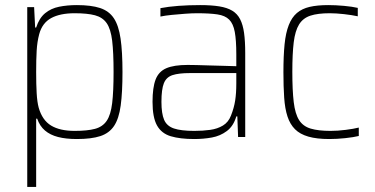

<svg xmlns="http://www.w3.org/2000/svg" viewBox="-20 -538 1474 754"><path d="M87 196V-510H114L118 -430H122Q134 -467 157 -486Q180 -505 212 -511.5Q244 -518 282 -518Q338 -518 373 -506.5Q408 -495 427 -466.5Q446 -438 453.5 -386.5Q461 -335 461 -255Q461 -175 454 -123.5Q447 -72 428 -43.5Q409 -15 374 -3.5Q339 8 282 8Q239 8 208 0Q177 -8 156.5 -25.5Q136 -43 126 -72H122V196ZM273 -24Q323 -24 353 -32Q383 -40 399 -63.5Q415 -87 420.5 -133Q426 -179 426 -255Q426 -332 420.5 -378Q415 -424 399 -447Q383 -470 353 -478Q323 -486 273 -486Q216 -486 181 -467Q146 -448 134 -404Q126 -374 124 -339Q122 -304 122 -255Q122 -207 124 -172Q126 -137 132 -115Q146 -66 180.5 -45Q215 -24 273 -24Z M743 8Q687 8 650.5 -3Q614 -14 596.5 -45.5Q579 -77 579 -138Q579 -194 591 -225.5Q603 -257 633 -270Q663 -283 717 -283Q730 -283 752 -282.5Q774 -282 802 -281Q830 -280 857.5 -279.5Q885 -279 908 -278V-324Q908 -380 902 -412.5Q896 -445 880 -461Q864 -477 833.5 -481.5Q803 -486 754 -486Q734 -486 707 -484Q680 -482 654.5 -479.5Q629 -477 610 -473V-506Q641 -512 681 -515Q721 -518 766 -518Q810 -518 841 -513Q872 -508 892 -496Q912 -484 923 -462.5Q934 -441 938.5 -408.5Q943 -376 943 -330V0H915L912 -81H908Q897 -43 871 -23.5Q845 -4 812 2Q779 8 743 8ZM743 -24Q777 -24 805.5 -28Q834 -32 855.5 -45Q877 -58 887 -84Q899 -114 903.5 -143Q908 -172 908 -210V-251H726Q682 -251 657.5 -243Q633 -235 623.5 -211Q614 -187 614 -138Q614 -92 624.5 -67.5Q635 -43 663 -33.5Q691 -24 743 -24Z M1273 8Q1224 8 1191 -1.5Q1158 -11 1138.5 -30.5Q1119 -50 1109 -80.5Q1099 -111 1096 -154.5Q1093 -198 1093 -254Q1093 -318 1097.5 -363.5Q1102 -409 1114 -439.5Q1126 -470 1146 -487Q1166 -504 1196 -511Q1226 -518 1269 -518Q1298 -518 1331 -515Q1364 -512 1385 -507V-474Q1362 -479 1331 -482.5Q1300 -486 1275 -486Q1228 -486 1199 -476.5Q1170 -467 1154.5 -442Q1139 -417 1133.5 -372Q1128 -327 1128 -256Q1128 -183 1133.5 -137Q1139 -91 1154.5 -66.5Q1170 -42 1200 -33Q1230 -24 1278 -24Q1306 -24 1337.5 -28Q1369 -32 1389 -37V-4Q1369 1 1336 4.5Q1303 8 1273 8Z"/></svg>

Font: Saira SemiCondensed Thin
Style: Regular
Weight: 250
Width: 4
Designer: Hector Gatti with collaboration of the Omnibus-Type team
Foundry: Omnibus-Type
Version: Version 1.101